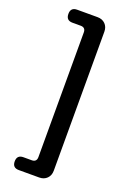

<svg xmlns="http://www.w3.org/2000/svg" viewBox="-181 -864 740 1097"><g transform="rotate(20 189.0 -315.5)"><path d="M87 172Q48 172 48 133Q48 94 87 94H137Q167 94 167 64V-694Q167 -724 137 -724H87Q48 -724 48 -764Q48 -803 87 -803H211Q240 -803 258 -785Q276 -767 276 -738V-315V107Q276 136 258 154Q240 172 211 172H162Z"/></g></svg>

Font: GenSenRounded2 TW B
Style: Regular
Weight: 700
Version: Version 2.000;PS 2;hotconv 16.6.51;makeotf.lib2.5.65220 DEVE